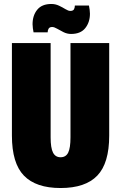

<svg xmlns="http://www.w3.org/2000/svg" viewBox="-20 -937 610 967"><path d="M235 -245Q235 -192 247 -168.5Q259 -145 285 -145Q312 -145 323.5 -168.5Q335 -192 335 -245V-720H530V-254Q530 -115 470 -52.5Q410 10 285 10Q161 10 100.5 -52.5Q40 -115 40 -254V-720H235ZM428 -909Q430 -899 431.5 -888.5Q433 -878 433 -868Q433 -825 409.5 -795.5Q386 -766 338 -766Q318 -766 300 -775Q282 -784 267.5 -792.5Q253 -801 243 -801Q230 -801 225 -793Q220 -785 220 -774H149Q147 -785 145.5 -795Q144 -805 144 -815Q144 -859 167.5 -888Q191 -917 239 -917Q259 -917 277 -908.5Q295 -900 309.5 -891Q324 -882 334 -882Q348 -882 352.5 -890Q357 -898 357 -909Z"/></svg>

Font: Protest Strike
Style: Regular
Weight: 400
Designer: Octavio Pardo
Foundry: Ashler Design
Version: Version 2.005; ttfautohint (v1.8.4.7-5d5b)